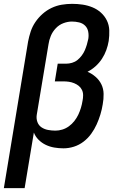

<svg xmlns="http://www.w3.org/2000/svg" viewBox="-29 -763 649 998"><path d="M-9 215 117 -547Q122 -573 130.5 -599Q139 -625 155 -648.5Q171 -672 192.5 -691Q214 -710 239.5 -722Q265 -734 292 -738.5Q319 -743 346 -743Q374 -743 400.5 -739Q427 -735 451.5 -725Q476 -715 495.5 -697.5Q515 -680 526.5 -656.5Q538 -633 539 -605.5Q540 -578 536 -550Q532 -526 523.5 -502.5Q515 -479 501 -457.5Q487 -436 467.5 -418.5Q448 -401 426 -390Q449 -380 468 -363.5Q487 -347 498 -324.5Q509 -302 509.5 -275Q510 -248 505 -221Q501 -195 493 -168.5Q485 -142 473.5 -116.5Q462 -91 445 -67.5Q428 -44 405 -26.5Q382 -9 355 -0.5Q328 8 301 8Q277 8 253.5 4Q230 0 209 -10Q188 -20 171.5 -36.5Q155 -53 147 -74L99 215ZM259 -84Q277 -84 295 -89.5Q313 -95 329 -106.5Q345 -118 357.5 -134Q370 -150 378 -167Q386 -184 391.5 -202Q397 -220 400 -239Q403 -253 403 -268Q403 -283 397 -295.5Q391 -308 380.5 -316.5Q370 -325 356.5 -330.5Q343 -336 329 -338Q315 -340 300 -340H256L271 -432H315Q330 -432 345.5 -436.5Q361 -441 373.5 -451Q386 -461 396 -474.5Q406 -488 412 -502Q418 -516 422.5 -531Q427 -546 430 -561Q433 -580 429.5 -598.5Q426 -617 413.5 -629.5Q401 -642 382.5 -646.5Q364 -651 345 -651Q323 -651 300.5 -642.5Q278 -634 261 -616Q244 -598 235 -576Q226 -554 223 -532L162 -166Q159 -146 165.5 -128.5Q172 -111 187 -101Q202 -91 221 -87.5Q240 -84 259 -84Z"/></svg>

Font: Iosevka Aile Semibold
Style: Italic
Weight: 600
Italic angle: -9°
Designer: Belleve Invis
Foundry: Belleve Invis
Version: Version 31.1.0; ttfautohint (v1.8.4)